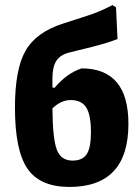

<svg xmlns="http://www.w3.org/2000/svg" viewBox="-20 -727 550 758"><path d="M254 11Q138 11 88.5 -61Q39 -133 39 -302Q39 -454 81 -527Q123 -600 229 -634L322 -664Q373 -680 424 -707L438 -698L444 -573Q407 -558 344 -542L255 -520Q218 -511 202.5 -487Q187 -463 187 -417V-382L195 -380Q244 -438 302 -457Q487 -457 487 -238Q487 11 254 11ZM259 -332Q221 -332 187 -299Q188 -178 204.5 -135.5Q221 -93 266 -93Q306 -93 322.5 -118.5Q339 -144 339 -205Q339 -273 320.5 -302.5Q302 -332 259 -332Z"/></svg>

Font: Alegreya Sans ExtraBold
Style: Regular
Weight: 800
Designer: Juan Pablo del Peral
Foundry: Huerta Tipografica
Version: Version 2.007